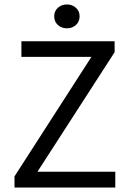

<svg xmlns="http://www.w3.org/2000/svg" viewBox="-20 -841 579 861"><path d="M45 0V-50L390 -586H76V-656H494V-607L148 -71H497V0ZM280 -714Q256 -714 239.5 -729Q223 -744 223 -768Q223 -791 239.5 -806Q256 -821 280 -821Q304 -821 320.5 -806Q337 -791 337 -768Q337 -744 320.5 -729Q304 -714 280 -714Z"/></svg>

Font: Processing Sans Pro
Style: Regular
Weight: 400
Designer: Paul D. Hunt
Foundry: Adobe Systems Incorporated
Version: Version 2.020;PS 2.000;hotconv 1.0.86;makeotf.lib2.5.63406